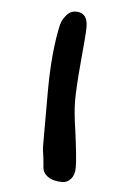

<svg xmlns="http://www.w3.org/2000/svg" viewBox="-45 -571 398 618"><g transform="rotate(5 154.0 -262.0)"><path d="M114.7 -33.2Q114.7 -35.6 111.8 -62Q107.9 -84.5 107.9 -95.2V-270Q107.9 -401.9 128.9 -493.7V-490.7Q130.4 -502.9 143.8 -519.8Q157.2 -536.6 175.8 -536.6Q213.9 -536.6 213.9 -489.7Q213.9 -466.8 205.1 -374.5Q197.8 -291 197.8 -251.5Q197.8 -213.4 207 -154.8Q218.8 -66.4 218.8 -36.6Q218.8 -13.2 207.3 0.2Q195.8 13.7 179.7 13.7Q149.9 13.7 132.3 1.2Q114.7 -11.2 114.7 -33.2Z"/></g></svg>

Font: Short Stack
Style: Regular
Weight: 400
Designer: James Grieshaber
Foundry: James Grieshaber
Version: Version 1.002